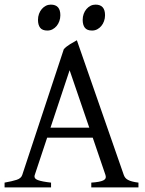

<svg xmlns="http://www.w3.org/2000/svg" viewBox="-20 -819 635 839"><path d="M370.1 -261.2 284.2 -512.2 200.7 -261.2ZM186 -217.3 131.8 -54.2Q127 -39.1 145 -32.2Q163.1 -25.4 203.1 -21V0H0V-21Q33.2 -26.9 52.7 -33.2Q72.3 -39.6 77.1 -54.2L258.8 -604Q270 -616.2 286.6 -626.2Q303.2 -636.2 315.9 -643.1L521 -54.2Q523.4 -47.4 527.8 -42Q532.2 -36.6 539.6 -32.7Q546.9 -28.8 558.1 -25.9Q569.3 -22.9 585 -21V0H378.9V-21Q417 -23.4 431.6 -30.8Q446.3 -38.1 440.9 -54.2L385.3 -217.3ZM439 -752.4Q439 -738.8 434.6 -726.6Q430.2 -714.4 422.6 -705.3Q415 -696.3 404.8 -690.9Q394.5 -685.5 382.3 -685.5Q360.4 -685.5 350.8 -697.8Q341.3 -710 341.3 -732.4Q341.3 -746.1 345.7 -758.3Q350.1 -770.5 357.9 -779.5Q365.7 -788.6 375.7 -793.7Q385.7 -798.8 397.5 -798.8Q439 -798.8 439 -752.4ZM243.7 -752.4Q243.7 -738.8 239.3 -726.6Q234.9 -714.4 227.3 -705.3Q219.7 -696.3 209.5 -690.9Q199.2 -685.5 187 -685.5Q165 -685.5 155.5 -697.8Q146 -710 146 -732.4Q146 -746.1 150.4 -758.3Q154.8 -770.5 162.6 -779.5Q170.4 -788.6 180.4 -793.7Q190.4 -798.8 202.1 -798.8Q243.7 -798.8 243.7 -752.4Z"/></svg>

Font: Gentium Plus
Style: Regular
Weight: 400
Designer: J. Victor Gaultney, Annie Olsen, Iska Routamaa
Foundry: SIL International
Version: Version 1.510